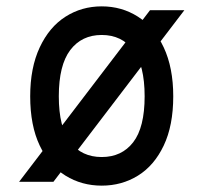

<svg xmlns="http://www.w3.org/2000/svg" viewBox="-20 -572 640 604"><path d="M300 -462Q237 -462 201 -414.5Q165 -367 165 -269Q165 -171 201 -124.5Q237 -78 300 -78Q363 -78 399 -124.5Q435 -171 435 -269Q435 -367 399 -414.5Q363 -462 300 -462ZM300 -552Q363 -552 414 -519.5Q465 -487 495 -423Q525 -359 525 -269Q525 -177 495 -114Q465 -51 414 -19.5Q363 12 300 12Q237 12 186 -19.5Q135 -51 105 -114Q75 -177 75 -269Q75 -359 105 -423Q135 -487 186 -519.5Q237 -552 300 -552ZM560 -540 148 0H40L452 -540Z"/></svg>

Font: Fliege Mono Thin
Style: Regular
Weight: 100
Version: Version 0.020;Glyphs 3.3 (3306)